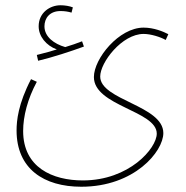

<svg xmlns="http://www.w3.org/2000/svg" viewBox="-20 -480 709 730"><path d="M125 -249C180 -262 250 -285 299 -303L292 -323C272 -315 251 -308 228 -301C186 -313 149 -340 149 -380C149 -411 169 -438 210 -438C225 -438 239 -436 252 -432L257 -452C244 -457 227 -460 210 -460C170 -460 127 -432 127 -380C127 -342 155 -307 196 -292C177 -286 152 -279 120 -271ZM43 16C43 162 147 230 289 230C491 230 601 96 601 26C601 -79 361 -99 361 -189C361 -243 444 -351 526 -351C554 -351 591 -339 610 -328L620 -350C601 -360 565 -375 526 -375C432 -375 337 -257 337 -187C337 -77 576 -59 576 28C576 84 471 206 295 206C180 206 68 157 68 18C68 -38 85 -104 120 -169L98 -179C49 -85 43 -21 43 16Z"/></svg>

Font: Noto Sans Arabic UI Cn Th
Style: Regular
Weight: 100
Width: 3
Designer: Monotype Design Team, Nadine Chahine and Nizar Qandah
Foundry: Monotype Imaging Inc.
Version: Version 2.010